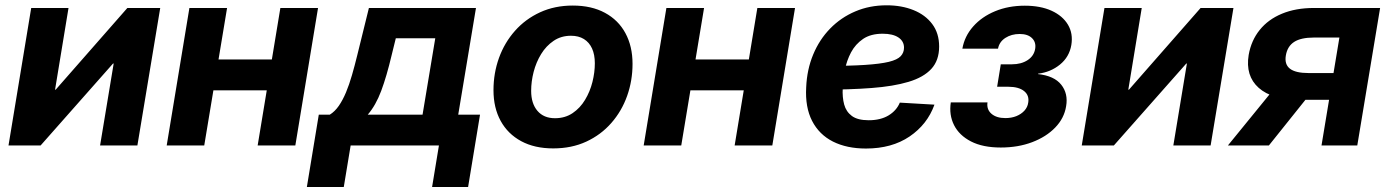

<svg xmlns="http://www.w3.org/2000/svg" viewBox="-20 -560 5344 739"><path d="M508.8 0H365.2L417.5 -315.4H415L136.2 0H12.7L100.1 -529.3H243.7L191.9 -214.8H194.3L470.2 -529.3H596.7Z M1066.4 -331.1 1046.9 -212.4H761.2L780.8 -331.1ZM854 -529.3 766.1 0H621.6L709 -529.3ZM1204.1 -529.3 1116.7 0H971.7L1059.1 -529.3Z M1161.1 159.7 1207 -118.7H1249.5Q1269 -130.9 1284.2 -152.8Q1299.3 -174.8 1311.8 -204.6Q1324.2 -234.4 1334.7 -270.8Q1345.2 -307.1 1355 -347.2L1399.9 -529.3H1812L1743.7 -118.7H1827.6L1781.7 159.7H1643.1L1669.4 0H1329.6L1303.2 159.7ZM1395.5 -118.7H1606.4L1655.3 -412.6H1503.4L1487.3 -347.2Q1468.3 -266.6 1447.3 -210.4Q1426.3 -154.3 1395.5 -118.7Z M2109.4 11.2Q2037.6 11.2 1986.1 -16.6Q1934.6 -44.4 1907 -94.7Q1879.4 -145 1879.4 -212.9Q1879.4 -278.3 1900.6 -337.2Q1921.9 -396 1962.2 -441.4Q2002.4 -486.8 2058.8 -512.7Q2115.2 -538.6 2184.6 -538.6Q2256.8 -538.6 2308.3 -510.7Q2359.9 -482.9 2387.2 -432.4Q2414.6 -381.8 2414.6 -314Q2414.6 -249.5 2393.8 -190.9Q2373 -132.3 2333 -86.7Q2293 -41 2236.6 -14.9Q2180.2 11.2 2109.4 11.2ZM2116.2 -105Q2154.8 -105 2183.8 -124.5Q2212.9 -144 2231.9 -175.8Q2251 -207.5 2260.3 -244.6Q2269.5 -281.7 2269.5 -316.4Q2269.5 -349.6 2258.8 -373.3Q2248 -397 2227.5 -409.7Q2207 -422.4 2177.7 -422.4Q2139.6 -422.4 2110.8 -402.8Q2082 -383.3 2062.7 -351.8Q2043.5 -320.3 2033.9 -283.2Q2024.4 -246.1 2024.4 -210.4Q2024.4 -161.6 2048.6 -133.3Q2072.8 -105 2116.2 -105Z M2902.3 -331.1 2882.8 -212.4H2597.2L2616.7 -331.1ZM2689.9 -529.3 2602.1 0H2457.5L2544.9 -529.3ZM3040 -529.3 2952.6 0H2807.6L2895 -529.3Z M3313 11.7Q3239.3 11.7 3186 -15.1Q3132.8 -42 3105.7 -94.7Q3078.6 -147.5 3083 -224.1Q3085.9 -292.5 3109.9 -350.1Q3133.8 -407.7 3175.3 -450.2Q3216.8 -492.7 3272 -516.1Q3327.1 -539.6 3392.6 -539.6Q3450.2 -539.6 3495.8 -521.2Q3541.5 -502.9 3568.1 -467.5Q3594.7 -432.1 3594.7 -380.9Q3594.7 -327.6 3564.7 -294.9Q3534.7 -262.2 3476.6 -244.9Q3418.5 -227.5 3334.2 -221.2Q3250 -214.8 3141.1 -214.8L3156.2 -306.2Q3249.5 -306.2 3308.8 -310.1Q3368.2 -314 3401.1 -322Q3434.1 -330.1 3446.8 -343.8Q3459.5 -357.4 3459.5 -376.5Q3459.5 -401.4 3438 -415.8Q3416.5 -430.2 3377.4 -430.2Q3331.5 -430.2 3302 -410.2Q3272.5 -390.1 3255.6 -358.4Q3238.8 -326.7 3231.7 -290Q3224.6 -253.4 3223.6 -220.2Q3221.7 -185.5 3229.2 -157.7Q3236.8 -129.9 3259 -113.5Q3281.2 -97.2 3323.7 -97.2Q3369.1 -97.2 3399.9 -115.7Q3430.7 -134.3 3443.4 -165L3576.7 -157.2Q3549.3 -81.1 3481 -34.7Q3412.6 11.7 3313 11.7Z M3832 7.8Q3762.7 7.8 3717.3 -15.6Q3671.9 -39.1 3652.1 -78.4Q3632.3 -117.7 3639.6 -166H3780.8Q3776.9 -138.7 3796.1 -122.1Q3815.4 -105.5 3849.6 -105.5Q3873 -105.5 3891.8 -113Q3910.6 -120.6 3922.9 -134Q3935.1 -147.5 3937.5 -164.6Q3942.4 -192.9 3921.6 -209.5Q3900.9 -226.1 3860.8 -226.1H3817.9L3832 -312.5H3875Q3910.6 -312.5 3935.3 -328.6Q3960 -344.7 3964.4 -372.6Q3968.3 -397.5 3952.1 -413.3Q3936 -429.2 3904.8 -429.2Q3873 -429.2 3849.6 -414.1Q3826.2 -398.9 3821.3 -372.6H3684.1Q3692.4 -420.4 3725.6 -458Q3758.8 -495.6 3810.1 -516.8Q3861.3 -538.1 3924.3 -538.1Q3984.9 -538.1 4027.6 -518.6Q4070.3 -499 4090.6 -464.8Q4110.8 -430.7 4103.5 -386.7Q4095.7 -340.8 4059.8 -311.5Q4023.9 -282.2 3975.6 -276.4L3975.1 -274.9Q4037.6 -268.1 4064.7 -233.9Q4091.8 -199.7 4083.5 -151.4Q4076.2 -105 4041.5 -69.1Q4006.8 -33.2 3952.6 -12.7Q3898.4 7.8 3832 7.8Z M4639.6 0H4496.1L4548.3 -315.4H4545.9L4267.1 0H4143.6L4231 -529.3H4374.5L4322.8 -214.8H4325.2L4601.1 -529.3H4727.5Z M5204.1 0H5066.4L5135.3 -415.5H5037.1Q4987.3 -415.5 4961.2 -398.7Q4935.1 -381.8 4929.2 -346.7Q4923.3 -312.5 4944.8 -295.7Q4966.3 -278.8 5017.1 -278.8H5170.4L5153.3 -175.8H4983.4Q4876.5 -175.8 4824.7 -221.9Q4772.9 -268.1 4786.1 -348.6Q4795.9 -404.3 4828.6 -444.8Q4861.3 -485.4 4914.3 -507.3Q4967.3 -529.3 5037.1 -529.3H5292ZM4863.8 0H4706.1L4899.4 -237.3H5053.7Z"/></svg>

Font: Inter 24pt
Style: Bold Italic
Weight: 700
Italic angle: -9.3988°
Version: Version 4.001;git-66647c0bb